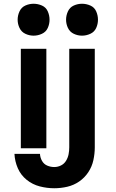

<svg xmlns="http://www.w3.org/2000/svg" viewBox="-20 -790 616 1023"><path d="M417 -600Q440 -600 461.5 -610Q483 -620 492.5 -641Q502 -662 502 -685Q502 -708 492.5 -729.5Q483 -751 461.5 -760.5Q440 -770 417 -770Q394 -770 373 -760.5Q352 -751 342 -729.5Q332 -708 332 -685Q332 -662 342 -641Q352 -620 373 -610Q394 -600 417 -600ZM159 -600Q182 -600 203.5 -610Q225 -620 234.5 -641Q244 -662 244 -685Q244 -708 234.5 -729.5Q225 -751 203.5 -760.5Q182 -770 159 -770Q136 -770 115 -760.5Q94 -751 84 -729.5Q74 -708 74 -685Q74 -662 84 -641Q94 -620 115 -610Q136 -600 159 -600ZM269 213Q304 213 338.5 205Q373 197 402 177Q431 157 450.5 127.5Q470 98 477.5 63.5Q485 29 485 -5V-530H349V-5Q349 13 345.5 31.5Q342 50 332 66.5Q322 83 305 91.5Q288 100 269 100Q250 100 232 92.5Q214 85 204 67.5Q194 50 193 30H57Q59 70 75 106.5Q91 143 122 168Q153 193 191.5 203Q230 213 269 213ZM91 0H227V-530H91Z"/></svg>

Font: Iosevka Sparkle Extrabold
Style: Regular
Weight: 800
Designer: Belleve Invis
Foundry: Belleve Invis
Version: Version 4.5.0; ttfautohint (v1.8.3)